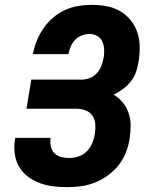

<svg xmlns="http://www.w3.org/2000/svg" viewBox="-20 -763 640 791"><path d="M256 8Q227 8 198.5 4.5Q170 1 143.5 -9Q117 -19 95 -35.5Q73 -52 59 -75.5Q45 -99 41 -127.5Q37 -156 41 -185L43 -195H189L188 -191Q186 -174 190 -157.5Q194 -141 205.5 -130.5Q217 -120 233 -116Q249 -112 266 -112Q285 -112 305 -119Q325 -126 339 -141Q353 -156 360.5 -174.5Q368 -193 371 -212Q374 -232 372.5 -251.5Q371 -271 361 -286Q351 -301 333.5 -308Q316 -315 296 -315H89L109 -435H316Q333 -435 350 -441.5Q367 -448 379 -461.5Q391 -475 397.5 -491.5Q404 -508 407 -525Q410 -543 409 -560Q408 -577 401.5 -592Q395 -607 380.5 -615Q366 -623 348 -623Q333 -623 317 -617Q301 -611 289.5 -599Q278 -587 271.5 -571.5Q265 -556 262 -541V-540H116V-542Q121 -570 132 -596.5Q143 -623 159.5 -647Q176 -671 199 -690.5Q222 -710 248.5 -722Q275 -734 303 -738.5Q331 -743 358 -743Q389 -743 419 -737.5Q449 -732 474 -717.5Q499 -703 517.5 -680.5Q536 -658 545.5 -630.5Q555 -603 555.5 -572Q556 -541 551 -510Q548 -489 541 -468Q534 -447 520 -429Q506 -411 487.5 -397Q469 -383 448 -373Q465 -363 478.5 -349Q492 -335 501 -317.5Q510 -300 514.5 -280Q519 -260 518 -240Q518 -228 517 -216Q516 -204 514 -192Q510 -164 499 -135.5Q488 -107 469 -83Q450 -59 424.5 -40.5Q399 -22 371.5 -11Q344 0 314.5 4Q285 8 256 8Z"/></svg>

Font: Iosevka Heavy Extended
Style: Italic
Weight: 900
Width: 7
Italic angle: -9°
Monospace: yes
Designer: Belleve Invis
Foundry: Belleve Invis
Version: Version 32.5.0; ttfautohint (v1.8.4)